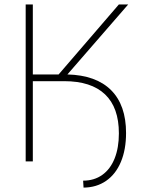

<svg xmlns="http://www.w3.org/2000/svg" viewBox="-20 -727 658 865"><path d="M127.9 0H95.7V-707H127.9V-391.6H244.1L515.6 -707H557.6L283.7 -391.6Q413.1 -388.2 480.5 -320.8Q547.9 -253.4 547.9 -127.9Q547.9 -53.2 524.7 2.2Q501.5 57.6 458.3 87.6Q415 117.7 356.4 118.2L354.5 86.9Q404.3 86.9 440.7 61Q477.1 35.2 496.3 -12.9Q515.6 -61 515.6 -126Q515.6 -242.7 453.1 -302Q390.6 -361.3 269.5 -361.3H127.9Z"/></svg>

Font: Pretendard Thin
Style: Regular
Weight: 100
Designer: Base glyphs from Inter by Rasmus Andersson; Hangeul glyphs from Noto Sans CJK(Source Han Sans) by Jang Soo-young and Kan
Foundry: Kil Hyung-jin
Version: Version 1.309